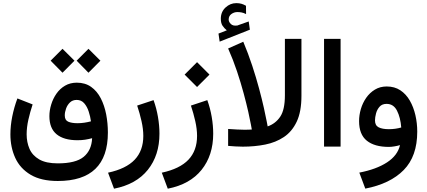

<svg xmlns="http://www.w3.org/2000/svg" viewBox="-20 -922 2687 1207"><path d="M536.1 -615.2 611.3 -540.5 536.1 -464.8 461.9 -540.5ZM373 -615.2 448.2 -540.5 373 -464.8 298.3 -540.5ZM343.3 215.8Q238.3 215.8 172.4 176.5Q106.4 137.2 75.9 70.6Q45.4 3.9 45.4 -77.1Q45.4 -131.3 56.9 -189.2Q68.4 -247.1 89.4 -303.2L185.1 -265.6Q169.4 -218.3 158.4 -169.9Q147.5 -121.6 147.5 -77.6Q147.5 -27.8 165.5 13.7Q183.6 55.2 226.6 80.1Q269.5 105 343.3 105Q456.1 105 505.9 64Q555.7 22.9 559.1 -53.2Q537.6 -47.4 515.4 -43.9Q493.2 -40.5 467.3 -40.5Q381.3 -40.5 335.9 -77.9Q290.5 -115.2 290.5 -191.9Q290.5 -227.5 301.8 -264.6Q313 -301.8 334.7 -333Q356.4 -364.3 388.7 -383.3Q420.9 -402.3 462.9 -402.3Q515.6 -402.3 553 -375.7Q590.3 -349.1 613.5 -304Q636.7 -258.8 647.5 -202.9Q658.2 -147 658.2 -88.9Q658.2 215.8 343.3 215.8ZM467.3 -147.5Q488.8 -147.5 509.8 -150.6Q530.8 -153.8 551.8 -159.2Q547.9 -189 537.8 -220.2Q527.8 -251.5 509.5 -272.7Q491.2 -293.9 461.9 -293.9Q436.5 -293.9 419.9 -278.1Q403.3 -262.2 395.3 -239.5Q387.2 -216.8 387.2 -196.3Q387.2 -166.5 408.9 -157Q430.7 -147.5 467.3 -147.5Z M696.8 264.2 659.2 163.6Q772.5 139.2 826.7 82Q880.9 24.9 880.9 -67.9Q880.9 -110.8 869.6 -160.6Q858.4 -210.4 842.3 -258.3L945.3 -292.5Q963.9 -241.2 973.1 -186.8Q982.4 -132.3 982.4 -81.5Q982.4 54.2 909.4 145.5Q836.4 236.8 696.8 264.2Z M1218.8 -531.2 1296.9 -453.1 1218.8 -375 1140.6 -453.1ZM1034.7 264.2 997.1 163.6Q1110.4 139.2 1164.6 82Q1218.8 24.9 1218.8 -67.9Q1218.8 -110.8 1207.5 -160.6Q1196.3 -210.4 1180.2 -258.3L1283.2 -292.5Q1301.8 -241.2 1311 -186.8Q1320.3 -132.3 1320.3 -81.5Q1320.3 54.2 1247.3 145.5Q1174.3 236.8 1034.7 264.2Z M1405.8 -731.4Q1389.2 -744.6 1378.7 -760.7Q1368.2 -776.9 1368.2 -804.7Q1368.2 -847.2 1397.7 -874.8Q1427.2 -902.3 1465.3 -902.3Q1483.9 -902.3 1498 -898.2Q1512.2 -894 1526.4 -885.7L1526.9 -833.5Q1511.7 -841.3 1498.3 -843.8Q1484.9 -846.2 1472.2 -846.2Q1452.1 -846.2 1434.8 -834Q1417.5 -821.8 1417.5 -798.3Q1418 -784.2 1431.4 -771Q1444.8 -757.8 1471.7 -761.7Q1472.7 -761.7 1473.9 -762.2Q1475.1 -762.7 1476.1 -763.2L1543.5 -787.1L1550.8 -735.4L1360.8 -660.2L1353.5 -710.9ZM1506.3 0Q1483.9 0 1460.7 -1.5Q1437.5 -2.9 1414.1 -4.9V-111.3Q1444.3 -109.4 1469.5 -107.9Q1494.6 -106.4 1516.1 -106.4Q1546.4 -106.4 1563 -107.9Q1563 -107.9 1557.6 -137.7Q1552.2 -167.5 1540.8 -218.8Q1529.3 -270 1511.7 -335.4Q1494.1 -400.9 1470 -473.4Q1445.8 -545.9 1414.1 -617.2L1509.3 -659.7Q1540.5 -585.4 1565.4 -509.8Q1590.3 -434.1 1608.6 -365.7Q1627 -297.4 1638.9 -243.7Q1650.9 -189.9 1656.7 -158.7Q1662.6 -127.4 1662.6 -127.4Q1711.9 -144.5 1741.5 -188.2Q1771 -231.9 1771 -322.8V-677.7H1875V-319.3Q1875 -220.2 1845.5 -157.5Q1815.9 -94.7 1764.6 -60.5Q1713.4 -26.4 1647 -13.2Q1580.6 0 1506.3 0Z M2121.1 -677.7V-0.5H2017.1V-677.7Z M2603 -94.2Q2603 60.1 2518.1 146.7Q2433.1 233.4 2276.4 263.7L2238.8 163.1Q2345.7 142.6 2412.8 98.9Q2480 55.2 2494.6 -9.8Q2478.5 -4.9 2459.2 -1.7Q2439.9 1.5 2424.3 1.5Q2334.5 1.5 2285.9 -37.6Q2237.3 -76.7 2237.3 -160.6Q2237.3 -198.2 2248.5 -236.6Q2259.8 -274.9 2282 -306.9Q2304.2 -338.9 2336.7 -358.6Q2369.1 -378.4 2411.1 -378.4Q2460.4 -378.4 2496.6 -354.5Q2532.7 -330.6 2556.2 -289.8Q2579.6 -249 2591.3 -198.5Q2603 -147.9 2603 -94.2ZM2424.8 -109.9Q2445.8 -109.9 2465.8 -112.8Q2485.8 -115.7 2502.4 -120.6Q2497.6 -183.1 2475.8 -226.1Q2454.1 -269 2410.2 -269Q2381.8 -269 2366 -251Q2350.1 -232.9 2343.8 -208.5Q2337.4 -184.1 2337.4 -165Q2337.4 -133.3 2360.4 -121.6Q2383.3 -109.9 2424.8 -109.9Z"/></svg>

Font: Vazirmatn UI Medium
Style: Regular
Weight: 500
Designer: Saber Rastikerdar
Foundry: Saber Rastikerdar
Version: Version 33.003